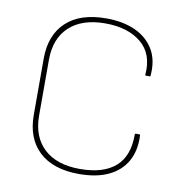

<svg xmlns="http://www.w3.org/2000/svg" viewBox="-77 -740 788 825"><g transform="rotate(10 316.5 -327.5)"><path d="M321 12Q208 12 147 -45Q86 -102 86 -205V-450Q86 -553 147 -610Q208 -667 321 -667Q395 -667 448.5 -642.5Q502 -618 529.5 -571.5Q557 -525 551 -458Q551 -456 550.5 -455Q550 -454 548 -454H532Q528 -454 528 -457Q536 -549 478 -597Q420 -645 321 -645Q220 -645 164.5 -593.5Q109 -542 109 -449V-206Q109 -113 164.5 -61.5Q220 -10 321 -10Q423 -10 476 -56.5Q529 -103 528 -198Q528 -201 532 -201H548Q551 -201 551 -197Q554 -130 527.5 -83.5Q501 -37 449 -12.5Q397 12 321 12Z"/></g></svg>

Font: Sofia Sans Thin
Style: Regular
Weight: 250
Designer: Botio Nikoltchev, Ani Petrova
Foundry: lettersoup
Version: Version 4.101